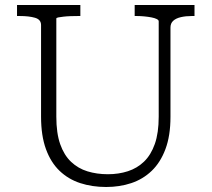

<svg xmlns="http://www.w3.org/2000/svg" viewBox="-20 -730 845 767"><path d="M205 -264Q205 -198 220.5 -154Q236 -110 264 -83.5Q292 -57 329.5 -45.5Q367 -34 411 -34Q454 -34 491 -46Q528 -58 555.5 -84.5Q583 -111 598.5 -155Q614 -199 614 -264V-645Q614 -650 606 -654Q598 -658 585 -660.5Q572 -663 556.5 -664.5Q541 -666 527 -666H518V-710H757V-666H746Q722 -666 702.5 -661.5Q683 -657 672 -647Q661 -637 661 -620V-263Q661 -188 641 -134.5Q621 -81 586 -47.5Q551 -14 504.5 1.5Q458 17 404 17Q348 17 300.5 1.5Q253 -14 218 -47.5Q183 -81 163.5 -134.5Q144 -188 144 -264V-630Q144 -652 120 -659Q96 -666 59 -666H48V-710H301V-666H292Q278 -666 262.5 -665.5Q247 -665 234 -663.5Q221 -662 213 -660.5Q205 -659 205 -656Z"/></svg>

Font: Roboto Serif 20pt ExtraLight
Style: Regular
Weight: 250
Version: Version 1.008